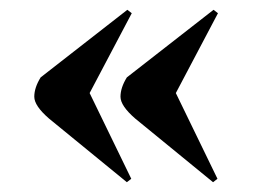

<svg xmlns="http://www.w3.org/2000/svg" viewBox="-20 -421 534 392"><path d="M239 -263 416 -401 425 -394 339 -231 424 -56 415 -49 256 -179Q226 -205 226 -223.5Q226 -242 239 -263ZM63 -263 240 -401 249 -394 163 -231 248 -56 239 -49 80 -179Q50 -205 50 -223.5Q50 -242 63 -263Z"/></svg>

Font: Abril Fatface
Style: Regular
Weight: 400
Designer: Veronika Burian, Jos Scaglione
Foundry: TypeTogether
Version: Version 1.001